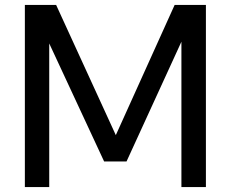

<svg xmlns="http://www.w3.org/2000/svg" viewBox="-20 -760 938 780"><path d="M689.5 -740H816.5V0H717V-590.5L494 -104H403L180 -583.5V0H81V-740H208L450.5 -211Z"/></svg>

Font: Encode Sans Medium
Style: Regular
Weight: 500
Designer: Multiple Designers
Foundry: Impallari Type
Version: Version 2.000